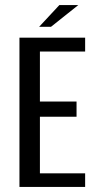

<svg xmlns="http://www.w3.org/2000/svg" viewBox="-20 -740 380 760"><path d="M57 0V-591H317V-536H138V-338H283V-278H138V-54H317V0ZM135 -634 215 -720H290L182 -634Z"/></svg>

Font: Alumni Sans Medium
Style: Regular
Weight: 500
Designer: Robert E. Leuschke
Foundry: Robert E. Leuschke
Version: Version 1.018